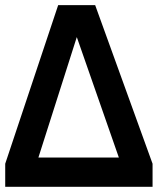

<svg xmlns="http://www.w3.org/2000/svg" viewBox="-25 -720 608 740"><path d="M-4.9 -88.9 199.2 -700.2H341.8L563 -88.9V0H-4.9ZM123 -112.8H433.1L271 -577.1Z"/></svg>

Font: Cakra Normal
Style: Regular
Weight: 400
Designer: Lucia Kollert, Vojtech Kollert
Foundry: OoM Type
Version: Version 1.000;Glyphs 3.1.1 (3148)